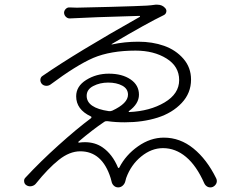

<svg xmlns="http://www.w3.org/2000/svg" viewBox="-20 -774 1040 821"><path d="M350.6 -364.3Q350.6 -312.5 445.3 -298.8Q453.1 -297.9 460 -300.8Q527.3 -332 527.3 -369.1Q527.3 -394.5 502.9 -407.7Q478.5 -420.9 442.4 -420.9Q407.2 -420.9 378.9 -406.2Q350.6 -391.6 350.6 -364.3ZM644.5 -753.9Q649.4 -753.9 653.3 -753.9Q673.8 -753.9 686.5 -739.3Q693.4 -731.4 690.9 -722.2Q688.5 -712.9 679.7 -709Q610.4 -675.8 458 -585.9Q457 -585 457.5 -584Q458 -583 459 -584Q513.7 -595.7 571.3 -595.7Q631.8 -595.7 681.6 -578.1Q731.4 -560.5 764.2 -522.9Q796.9 -485.4 796.9 -433.6Q796.9 -376 756.8 -333.5Q716.8 -291 653.8 -271Q590.8 -251 513.7 -251Q472.7 -251 439.5 -255.9Q431.6 -256.8 425.8 -252.9Q375 -218.8 315.4 -168Q314.5 -167 314.9 -165.5Q315.4 -164.1 317.4 -164.1Q331.1 -166 342.8 -166Q386.7 -166 418.9 -143.6Q460.9 -114.3 484.4 -57.6Q485.4 -55.7 487.3 -55.7Q489.3 -55.7 490.2 -57.6Q517.6 -111.3 570.3 -148.4Q623 -185.5 680.7 -185.5Q750 -185.5 807.1 -139.2Q864.3 -92.8 904.3 -11.7Q907.2 -5.9 907.2 0Q907.2 4.9 905.3 9.8Q900.4 20.5 889.6 25.4Q884.8 27.3 879.4 27.3Q874 27.3 869.1 25.4Q858.4 20.5 853.5 9.8Q820.3 -65.4 775.4 -103Q730.5 -140.6 676.8 -140.6Q627.9 -140.6 584 -105Q540 -69.3 519.5 -12.7Q517.6 -6.8 515.6 2Q512.7 12.7 504.4 20Q496.1 27.3 485.4 27.3Q474.6 27.3 466.8 20Q459 12.7 457 2Q455.1 -6.8 453.1 -12.7Q417 -127 323.2 -127Q277.3 -127 231.4 -90.3Q185.5 -53.7 133.8 10.7Q127 19.5 115.2 22Q103.5 24.4 93.8 18.6Q83 12.7 83 -1Q83 -8.8 88.9 -14.6Q152.3 -83 230 -152.8Q307.6 -222.7 369.1 -268.6Q371.1 -270.5 371.1 -272.9Q371.1 -275.4 368.2 -276.4Q305.7 -305.7 305.7 -362.3Q305.7 -405.3 348.6 -432.1Q391.6 -459 445.3 -459Q502 -459 538.1 -434.6Q574.2 -410.2 574.2 -369.1Q574.2 -330.1 531.2 -298.8Q529.3 -297.9 530.3 -296.4Q531.2 -294.9 532.2 -294.9Q621.1 -298.8 683.6 -335.9Q746.1 -373 746.1 -431.6Q746.1 -490.2 691.9 -523.9Q637.7 -557.6 559.6 -557.6Q453.1 -557.6 378.9 -526.4Q306.6 -495.1 195.3 -412.1Q186.5 -406.2 175.8 -407.2Q165 -408.2 158.2 -416Q151.4 -424.8 152.8 -435.1Q154.3 -445.3 163.1 -450.2Q307.6 -549.8 578.1 -702.1Q579.1 -703.1 578.6 -704.6Q578.1 -706.1 576.2 -706.1Q366.2 -700.2 280.3 -695.3Q270.5 -694.3 262.7 -701.2Q254.9 -708 253.9 -718.8Q253.9 -728.5 261.2 -735.8Q268.6 -743.2 278.3 -742.2Q296.9 -741.2 308.6 -741.2Q330.1 -741.2 452.1 -744.6Q574.2 -748 607.4 -750Q625 -751 644.5 -753.9Z"/></svg>

Font: Gen Jyuu Gothic Light
Style: Regular
Weight: 200
Designer: [Source Han Sans]
Ryoko NISHIZUKA  (kana & ideographs); Paul D. Hunt (Latin, Greek & Cyrillic); Wenlong ZHANG  (bopomofo
Version: Version 1.002.20150607